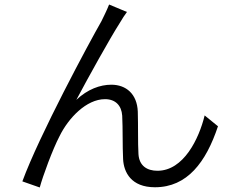

<svg xmlns="http://www.w3.org/2000/svg" viewBox="-20 -795 1040 850"><path d="M542 -742 463 -775C452 -747 440 -724 429 -701C374 -605 153 -194 79 8L156 35C169 -14 213 -134 244 -193C283 -272 362 -356 445 -356C491 -356 518 -328 521 -283C524 -226 522 -149 525 -90C528 -33 560 34 666 34C809 34 892 -77 945 -236L886 -284C861 -181 793 -39 677 -39C631 -39 596 -61 593 -113C590 -163 592 -239 590 -301C587 -379 538 -420 473 -420C423 -420 368 -400 318 -353C370 -451 466 -624 510 -693C521 -712 533 -730 542 -742Z"/></svg>

Font: Noto Sans CJK SC DemiLight
Style: Regular
Weight: 350
Designer: Ryoko NISHIZUKA 西塚涼子 (kana, bopomofo & ideographs); Paul D. Hunt (Latin, Greek & Cyrillic); Sandoll Communications 산돌커뮤니
Foundry: Adobe
Version: Version 2.004;hotconv 1.0.118;makeotfexe 2.5.65603